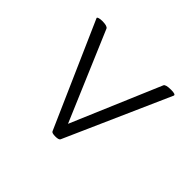

<svg xmlns="http://www.w3.org/2000/svg" viewBox="-85 -479 578 578"><g transform="rotate(-45 203.5 -190.0)"><path d="M377 -43Q377 -22 370 -25L36 -173Q31 -176 31 -190Q31 -205 36 -207L370 -354Q373 -356 375 -350.5Q377 -345 377 -336Q377 -315 370 -311L85 -190L370 -69Q377 -66 377 -43Z"/></g></svg>

Font: Cormorant Upright Medium
Style: Regular
Weight: 500
Designer: Christian Thalmann (Catharsis Fonts)
Foundry: Catharsis Fonts
Version: Version 3.302